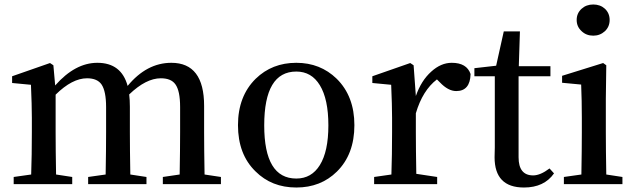

<svg xmlns="http://www.w3.org/2000/svg" viewBox="-20 -821 2830 856"><path d="M965 -32V0H706V-32L781 -43Q783 -155 783 -232V-344Q783 -416 762 -445Q743 -472 697 -472Q631 -472 556 -400Q559 -375 559 -345V-232Q559 -155 561 -43L633 -32V0H373V-32L451 -43Q453 -155 453 -232V-343Q453 -414 433 -444Q414 -472 368 -472Q302 -472 228 -399V-232Q228 -155 230 -43L302 -32V0H41V-32L119 -43Q122 -129 122 -232V-296Q122 -351 118 -443L34 -451V-481L203 -540L218 -530L226 -440Q315 -541 414 -541Q521 -541 549 -438Q634 -541 744 -541Q890 -541 890 -349V-232Q890 -155 892 -43Z M1119 -57Q1041 -133 1041 -263Q1041 -392 1120 -470Q1193 -541 1301 -541Q1408 -541 1481 -470Q1560 -392 1560 -263Q1560 -133 1482 -56Q1410 15 1301 15Q1191 15 1119 -57ZM1406 -85Q1444 -146 1444 -262Q1444 -379 1406 -441Q1369 -502 1301 -502Q1158 -502 1158 -262Q1158 -25 1301 -25Q1369 -25 1406 -85Z M1834 -393Q1858 -462 1903 -502Q1946 -541 1994 -541Q2061 -541 2078 -491Q2076 -415 2014 -415Q1978 -415 1941 -454L1928 -467Q1864 -418 1834 -316V-232Q1834 -158 1836 -46L1929 -32V0H1648V-32L1725 -43Q1728 -129 1728 -232V-296Q1728 -351 1724 -443L1640 -451V-481L1809 -540L1824 -530Z M2450 -48Q2406 15 2316 15Q2185 15 2185 -120Q2185 -134 2186 -164V-481H2095V-517L2192 -528L2226 -681H2298L2293 -526H2434V-481H2292V-120Q2292 -39 2357 -39Q2389 -39 2430 -70Z M2573 -682Q2551 -702 2551 -732Q2551 -762 2573 -782Q2594 -801 2625 -801Q2656 -801 2677 -782Q2698 -762 2698 -732Q2698 -702 2677 -682Q2655 -662 2625 -662Q2594 -662 2573 -682ZM2755 -32V0H2494V-32L2572 -43Q2574 -157 2574 -232V-296Q2574 -372 2571 -444L2486 -452V-483L2669 -540L2683 -530L2681 -381V-232Q2681 -155 2683 -43Z"/></svg>

Font: `n[OS CN SemiBold
Style: <[WOS[P|ûg*[NI>           
Weight: 600
Designer: Ryoko NISHIZUKA ¬âXZm¬º[P (kana & ideographs); Frank Grie√ühammer (Latin, Greek & Cyrillic); Wenlong ZHANG _ e¬á¬ü¬ô (b
Foundry: Adobe Systems Incorporated
Version: Version 1.00 April 7, 2017, initial release